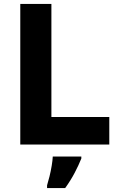

<svg xmlns="http://www.w3.org/2000/svg" viewBox="-20 -734 640 975"><path d="M83 0V-714H241V-140H535V0ZM219 207Q225 188 231.5 161.5Q238 135 242.5 108Q247 81 248 61H393V71Q379 106 359 144Q339 182 311 221H219Z"/></svg>

Font: Noto Sans Mono ExtraBold
Style: Regular
Weight: 800
Designer: Monotype Design Team
Foundry: Monotype Imaging Inc.
Version: Version 2.014